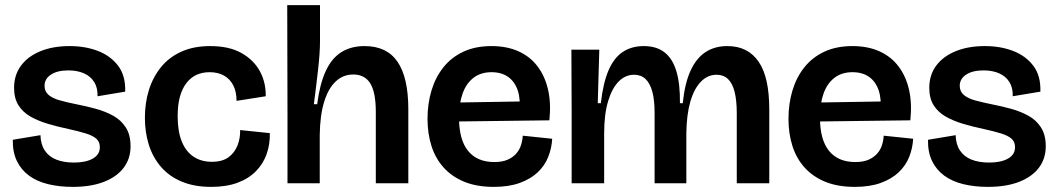

<svg xmlns="http://www.w3.org/2000/svg" viewBox="-20 -716 4129 750"><path d="M264 14Q212 14 168.5 3.5Q125 -7 94 -29.5Q63 -52 46 -87Q29 -122 30 -170L138 -188Q139 -152 155 -128Q171 -104 200 -92.5Q229 -81 269 -81Q315 -81 342.5 -96.5Q370 -112 370 -141Q370 -162 356.5 -174Q343 -186 316 -194.5Q289 -203 248 -212Q205 -221 166.5 -232.5Q128 -244 98.5 -261Q69 -278 52 -305Q35 -332 35 -373Q35 -423 62 -459.5Q89 -496 138 -516Q187 -536 252 -536Q313 -536 362.5 -517Q412 -498 441.5 -459Q471 -420 469 -358L361 -340Q362 -373 348 -395.5Q334 -418 308 -429.5Q282 -441 247 -441Q204 -441 179 -424.5Q154 -408 154 -381Q154 -359 169.5 -345.5Q185 -332 213.5 -324Q242 -316 282 -308Q318 -301 354.5 -291Q391 -281 422 -264Q453 -247 471.5 -218Q490 -189 490 -145Q490 -96 463 -60.5Q436 -25 385.5 -5.5Q335 14 264 14Z M805 14Q739 14 690 -6.5Q641 -27 609 -64Q577 -101 561.5 -150Q546 -199 546 -256Q546 -315 562 -365.5Q578 -416 609.5 -454.5Q641 -493 689 -514.5Q737 -536 801 -536Q875 -536 923 -509Q971 -482 995 -438Q1019 -394 1018 -340L904 -322Q904 -358 891 -383Q878 -408 854.5 -421Q831 -434 799 -434Q771 -434 748.5 -424Q726 -414 709 -392.5Q692 -371 683 -339Q674 -307 674 -262Q674 -203 690 -163.5Q706 -124 736 -104Q766 -84 807 -84Q849 -84 873 -102Q897 -120 908 -148.5Q919 -177 918 -208L1034 -196Q1035 -152 1021.5 -114Q1008 -76 979.5 -47Q951 -18 907.5 -2Q864 14 805 14Z M1103 0V-273L1102 -696H1230V-552Q1230 -533 1228 -503.5Q1226 -474 1222 -440Q1218 -406 1214 -372Q1210 -338 1206 -309H1219Q1229 -387 1252 -437.5Q1275 -488 1313 -512Q1351 -536 1404 -536Q1491 -536 1533 -474.5Q1575 -413 1575 -289V0H1448V-279Q1448 -355 1426.5 -390Q1405 -425 1360 -425Q1320 -425 1291 -397.5Q1262 -370 1246 -317.5Q1230 -265 1229 -189V0Z M1909 14Q1842 14 1793.5 -6Q1745 -26 1713 -61.5Q1681 -97 1665.5 -145.5Q1650 -194 1650 -252Q1650 -311 1665.5 -362.5Q1681 -414 1712 -453Q1743 -492 1790 -514Q1837 -536 1900 -536Q1960 -536 2005.5 -515.5Q2051 -495 2080 -456.5Q2109 -418 2121 -365Q2133 -312 2126 -246L1730 -241V-315L2037 -320L2009 -277Q2014 -328 2002.5 -362.5Q1991 -397 1965 -415.5Q1939 -434 1900 -434Q1858 -434 1829.5 -412Q1801 -390 1787 -350.5Q1773 -311 1773 -257Q1773 -170 1808.5 -126.5Q1844 -83 1911 -83Q1942 -83 1962.5 -92Q1983 -101 1996 -115.5Q2009 -130 2015 -148.5Q2021 -167 2022 -186L2137 -174Q2135 -137 2121.5 -103Q2108 -69 2080.5 -43Q2053 -17 2010.5 -1.5Q1968 14 1909 14Z M2213 0V-282L2212 -522H2321L2315 -313H2327Q2336 -392 2357 -441Q2378 -490 2412.5 -513Q2447 -536 2495 -536Q2545 -536 2576.5 -511Q2608 -486 2622.5 -436.5Q2637 -387 2636 -313H2647Q2655 -391 2677.5 -440Q2700 -489 2736 -512.5Q2772 -536 2821 -536Q2862 -536 2892.5 -520.5Q2923 -505 2944 -474Q2965 -443 2975 -396.5Q2985 -350 2985 -288V0H2858V-273Q2858 -324 2849.5 -357.5Q2841 -391 2823.5 -407.5Q2806 -424 2779 -424Q2744 -424 2717.5 -396.5Q2691 -369 2676.5 -318.5Q2662 -268 2661 -196V0H2537V-275Q2537 -326 2528 -358.5Q2519 -391 2501.5 -407.5Q2484 -424 2457 -424Q2423 -424 2397 -398Q2371 -372 2355.5 -321Q2340 -270 2340 -195V0Z M3319 14Q3252 14 3203.5 -6Q3155 -26 3123 -61.5Q3091 -97 3075.5 -145.5Q3060 -194 3060 -252Q3060 -311 3075.5 -362.5Q3091 -414 3122 -453Q3153 -492 3200 -514Q3247 -536 3310 -536Q3370 -536 3415.5 -515.5Q3461 -495 3490 -456.5Q3519 -418 3531 -365Q3543 -312 3536 -246L3140 -241V-315L3447 -320L3419 -277Q3424 -328 3412.5 -362.5Q3401 -397 3375 -415.5Q3349 -434 3310 -434Q3268 -434 3239.5 -412Q3211 -390 3197 -350.5Q3183 -311 3183 -257Q3183 -170 3218.5 -126.5Q3254 -83 3321 -83Q3352 -83 3372.5 -92Q3393 -101 3406 -115.5Q3419 -130 3425 -148.5Q3431 -167 3432 -186L3547 -174Q3545 -137 3531.5 -103Q3518 -69 3490.5 -43Q3463 -17 3420.5 -1.5Q3378 14 3319 14Z M3839 14Q3787 14 3743.5 3.5Q3700 -7 3669 -29.5Q3638 -52 3621 -87Q3604 -122 3605 -170L3713 -188Q3714 -152 3730 -128Q3746 -104 3775 -92.5Q3804 -81 3844 -81Q3890 -81 3917.5 -96.5Q3945 -112 3945 -141Q3945 -162 3931.5 -174Q3918 -186 3891 -194.5Q3864 -203 3823 -212Q3780 -221 3741.5 -232.5Q3703 -244 3673.5 -261Q3644 -278 3627 -305Q3610 -332 3610 -373Q3610 -423 3637 -459.5Q3664 -496 3713 -516Q3762 -536 3827 -536Q3888 -536 3937.5 -517Q3987 -498 4016.5 -459Q4046 -420 4044 -358L3936 -340Q3937 -373 3923 -395.5Q3909 -418 3883 -429.5Q3857 -441 3822 -441Q3779 -441 3754 -424.5Q3729 -408 3729 -381Q3729 -359 3744.5 -345.5Q3760 -332 3788.5 -324Q3817 -316 3857 -308Q3893 -301 3929.5 -291Q3966 -281 3997 -264Q4028 -247 4046.5 -218Q4065 -189 4065 -145Q4065 -96 4038 -60.5Q4011 -25 3960.5 -5.5Q3910 14 3839 14Z"/></svg>

Font: Bricolage Grotesque 72pt SemiBold
Style: Regular
Weight: 600
Version: Version 1.001;gftools[0.9.33.dev8+g029e19f]